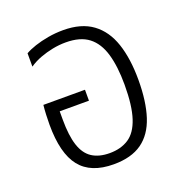

<svg xmlns="http://www.w3.org/2000/svg" viewBox="-107 -653 726 759"><g transform="rotate(-20 256.0 -273.5)"><path d="M246 10Q150 10 105 -46.5Q60 -103 60 -224Q60 -243 61 -265.5Q62 -288 64 -306H239V-260H116V-225Q116 -158 129.5 -116.5Q143 -75 172 -56Q201 -37 246 -37Q293 -37 326 -58.5Q359 -80 376 -131.5Q393 -183 393 -271Q393 -348 377.5 -401Q362 -454 327 -481Q292 -508 231 -508Q203 -508 175.5 -502.5Q148 -497 122.5 -487.5Q97 -478 75 -463V-519Q92 -529 117.5 -537.5Q143 -546 174 -551.5Q205 -557 238 -557Q314 -557 361 -522.5Q408 -488 429.5 -424Q451 -360 451 -271Q451 -180 430.5 -117Q410 -54 365 -22Q320 10 246 10Z"/></g></svg>

Font: Noto Sans Thai SemiCondensed Light
Style: Regular
Weight: 300
Width: 4
Designer: Monotype Design Team
Foundry: Monotype Imaging Inc.
Version: Version 2.001